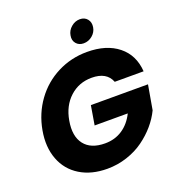

<svg xmlns="http://www.w3.org/2000/svg" viewBox="-160 -1041 1081 1175"><g transform="rotate(-20 381.0 -454.0)"><path d="M44.9 -352.1Q63.5 -456.1 122.6 -537.6Q181.6 -619.1 271 -664.6Q360.4 -710 463.9 -710Q590.3 -710 666.5 -648.9Q742.7 -587.9 750 -480H562Q534.2 -551.8 437 -551.8Q353.5 -551.8 294.2 -497.6Q234.9 -443.4 219.2 -352.1Q202.1 -254.9 244.4 -200.4Q286.6 -146 378.9 -146Q442.9 -146 491.9 -178.5Q541 -210.9 570.8 -271H355L376 -396H748L720.2 -236.8Q697.8 -189.9 661.6 -147.7Q625.5 -105.5 577.6 -70.8Q529.8 -36.1 467.8 -15.6Q405.8 4.9 338.9 4.9Q235.4 4.9 161.9 -40.3Q88.4 -85.4 57.4 -167Q26.4 -248.5 44.9 -352.1ZM464.8 -766.1Q434.1 -766.1 416.5 -787.1Q398.9 -808.1 404.8 -838.9Q409.7 -870.1 435.1 -891.6Q460.4 -913.1 491.2 -913.1Q522.5 -913.1 539.8 -891.8Q557.1 -870.6 551.8 -838.9Q546.9 -808.1 521.7 -787.1Q496.6 -766.1 464.8 -766.1Z"/></g></svg>

Font: SVN-Poppins
Style: Bold Italic
Weight: 700
Italic angle: -10°
Designer: Ninad Kale (Devanagari), Jonny Pinhorn (Latin)
Foundry: Indian Type Foundry
Version: Version 3.002 2017